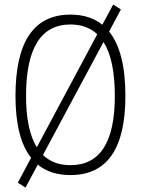

<svg xmlns="http://www.w3.org/2000/svg" viewBox="-20 -768 626 853"><path d="M93.3 65.4 59.1 43.5 118.2 -66.9Q48.8 -154.3 48.8 -341.8Q48.8 -703.1 293 -703.1Q378.9 -703.1 434.6 -658.2L482.9 -748L517.1 -726.1L464.8 -627.9Q537.1 -538.1 537.1 -341.8Q537.1 9.8 293 9.8Q204.1 9.8 147.9 -36.6ZM293 -34.2Q490.2 -34.2 490.2 -341.8Q490.2 -502.4 439.9 -581.5L170.9 -79.6Q217.3 -34.2 293 -34.2ZM143.6 -113.8 412.1 -615.7Q366.2 -659.2 293 -659.2Q95.7 -659.2 95.7 -341.8Q95.7 -190.9 143.6 -113.8Z"/></svg>

Font: Cascadia Mono ExtraLight
Style: Regular
Weight: 200
Monospace: yes
Designer: Aaron Bell
Foundry: Saja Typeworks
Version: Version 2404.023; ttfautohint (v1.8.4)